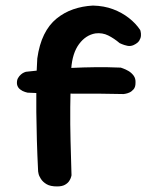

<svg xmlns="http://www.w3.org/2000/svg" viewBox="-20 -668 567 690"><path d="M185 2Q161 2 147.5 -6Q134 -14 127 -25Q120 -36 118.5 -44Q117 -52 117 -52Q114 -112 112.5 -164.5Q111 -217 110.5 -265.5Q110 -314 110.5 -361.5Q111 -409 114 -458Q121 -508 138.5 -543.5Q156 -579 183 -601Q210 -623 243 -634.5Q276 -646 314 -648Q354 -647 386 -635Q418 -623 443 -603.5Q468 -584 484 -560Q484 -560 485.5 -554Q487 -548 486.5 -539.5Q486 -531 480.5 -522Q475 -513 460 -506Q449 -501 437.5 -503.5Q426 -506 418 -509.5Q410 -513 410 -513Q390 -530 369 -540.5Q348 -551 323 -548Q288 -542 264 -509.5Q240 -477 236 -421Q233 -346 232.5 -283.5Q232 -221 233.5 -162.5Q235 -104 237 -38Q237 -38 235.5 -32Q234 -26 229 -18Q224 -10 213.5 -4Q203 2 185 2ZM467 -370Q467 -355 460 -347Q453 -339 445 -335.5Q437 -332 430.5 -331Q424 -330 424 -330Q335 -332 248 -331.5Q161 -331 79 -335Q79 -335 70 -337.5Q61 -340 52 -347Q43 -354 41 -366Q40 -379 44.5 -387Q49 -395 55.5 -400.5Q62 -406 67.5 -408Q73 -410 73 -410Q117 -415 157.5 -418.5Q198 -422 239 -424Q280 -426 323 -426.5Q366 -427 414 -425Q414 -425 422.5 -422Q431 -419 441.5 -413Q452 -407 460 -396.5Q468 -386 467 -370Z"/></svg>

Font: Sour Gummy Medium
Style: Regular
Weight: 500
Designer: Stefie Justprince
Foundry: Eifetstype
Version: Version 1.000